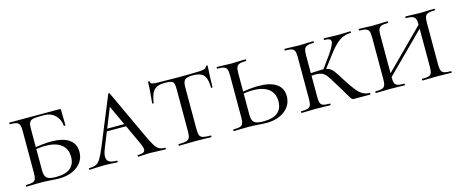

<svg xmlns="http://www.w3.org/2000/svg" viewBox="-35 -924 3245 1355"><g transform="rotate(-15 1587.5 -246.5)"><path d="M255 -12Q326 -12 360 -40.5Q394 -69 394 -122Q394 -181 353.5 -212.5Q313 -244 239 -244Q196 -244 144 -233L139 -247Q227 -263 284 -263Q370 -263 415 -232Q460 -201 460 -142Q460 -77 408 -36.5Q356 4 274 4Q248 4 213 1Q199 0 180 -1Q161 -2 139 -2L81 -1Q64 0 35 0Q33 0 33 -6Q33 -12 35 -12Q69 -12 84.5 -17Q100 -22 105.5 -36.5Q111 -51 111 -81V-387Q111 -417 105.5 -431Q100 -445 84.5 -450.5Q69 -456 36 -456Q34 -456 34 -462Q34 -468 36 -468H401Q411 -468 411 -460L412 -396Q413 -377 413 -348Q413 -345 407.5 -345Q402 -345 401 -348Q397 -395 365.5 -425Q334 -455 288 -455H250Q215 -455 199 -449.5Q183 -444 177 -430Q171 -416 171 -386V-81Q171 -43 188 -27.5Q205 -12 255 -12Z M684 -248H866L873 -230H668ZM1051 0Q1033 0 993 -2Q953 -4 935 -4Q919 -4 893 -2Q867 0 853 0Q849 0 849 -6Q849 -12 853 -12Q880 -12 892.5 -18.5Q905 -25 905 -41Q905 -55 892 -84L740 -412L766 -434L641 -123Q625 -85 625 -60Q625 -34 643 -23Q661 -12 698 -12Q703 -12 703 -6Q703 0 698 0Q683 0 657 -2Q629 -4 605 -4Q580 -4 546 -2Q516 0 498 0Q493 0 493 -6Q493 -12 498 -12Q529 -12 547 -20.5Q565 -29 580.5 -54Q596 -79 618 -132L762 -483Q764 -487 768 -487Q772 -487 773 -483L934 -137Q960 -81 975.5 -56Q991 -31 1007.5 -21.5Q1024 -12 1051 -12Q1055 -12 1055 -6Q1055 0 1051 0Z M1055 -338Q1055 -336 1049.5 -336Q1044 -336 1044 -338Q1047 -361 1051 -412Q1055 -463 1055 -490Q1055 -495 1061 -495Q1067 -495 1067 -490Q1067 -477 1082 -473.5Q1097 -470 1119 -470Q1207 -468 1270 -468L1357 -469Q1375 -470 1404 -470Q1440 -470 1457 -474.5Q1474 -479 1479 -494Q1481 -497 1486 -497Q1491 -497 1491 -494Q1485 -386 1485 -338Q1485 -336 1479.5 -336Q1474 -336 1474 -338Q1473 -383 1463.5 -408Q1454 -433 1432 -444Q1410 -455 1371 -455Q1328 -455 1313.5 -441.5Q1299 -428 1299 -387V-81Q1299 -50 1305 -36Q1311 -22 1328.5 -17Q1346 -12 1385 -12Q1388 -12 1388 -6Q1388 0 1385 0Q1354 0 1337 -1L1267 -2L1200 -1Q1182 0 1150 0Q1148 0 1148 -6Q1148 -12 1150 -12Q1188 -12 1206 -17Q1224 -22 1230.5 -36.5Q1237 -51 1237 -81V-389Q1237 -418 1232.5 -431.5Q1228 -445 1214 -450Q1200 -455 1169 -455Q1131 -455 1109 -444.5Q1087 -434 1074.5 -409Q1062 -384 1055 -338Z M1770 -12Q1841 -12 1875 -40.5Q1909 -69 1909 -122Q1909 -181 1868.5 -212.5Q1828 -244 1754 -244Q1711 -244 1659 -233L1654 -247Q1742 -263 1799 -263Q1885 -263 1930 -232Q1975 -201 1975 -142Q1975 -77 1923 -36.5Q1871 4 1789 4Q1763 4 1728 1Q1714 0 1695 -1Q1676 -2 1654 -2L1596 -1Q1579 0 1550 0Q1548 0 1548 -6Q1548 -12 1550 -12Q1584 -12 1599.5 -17Q1615 -22 1620.5 -36.5Q1626 -51 1626 -81V-387Q1626 -417 1620.5 -431Q1615 -445 1599.5 -450.5Q1584 -456 1551 -456Q1549 -456 1549 -462Q1549 -468 1551 -468L1596 -467Q1634 -465 1655 -465Q1680 -465 1718 -467L1761 -468Q1763 -468 1763 -462Q1763 -456 1761 -456Q1729 -456 1713 -450Q1697 -444 1691.5 -429.5Q1686 -415 1686 -385V-81Q1686 -43 1703 -27.5Q1720 -12 1770 -12Z M2384 -50Q2372 -72 2334 -133Q2303 -185 2289.5 -202.5Q2276 -220 2258.5 -228.5Q2241 -237 2208 -237Q2197 -237 2163 -235L2162 -253L2209 -256Q2251 -258 2260 -258Q2292 -258 2310.5 -250Q2329 -242 2345 -222Q2361 -202 2391 -152Q2427 -95 2450.5 -66Q2474 -37 2495.5 -25Q2517 -13 2547 -12Q2549 -12 2549 -6Q2549 0 2547 0H2429Q2421 0 2416.5 -2.5Q2412 -5 2404 -17Q2396 -29 2384 -50ZM2045 -12Q2078 -12 2093.5 -17Q2109 -22 2115 -36.5Q2121 -51 2121 -81V-387Q2121 -417 2115.5 -431Q2110 -445 2094.5 -450.5Q2079 -456 2046 -456Q2044 -456 2044 -462Q2044 -468 2046 -468L2091 -467Q2129 -465 2150 -465Q2175 -465 2213 -467L2256 -468Q2258 -468 2258 -462Q2258 -456 2256 -456Q2224 -456 2208 -450Q2192 -444 2186.5 -429.5Q2181 -415 2181 -385V-81Q2181 -50 2186.5 -36Q2192 -22 2207 -17Q2222 -12 2256 -12Q2258 -12 2258 -6Q2258 0 2256 0Q2228 0 2212 -1L2150 -2L2091 -1Q2074 0 2045 0Q2043 0 2043 -6Q2043 -12 2045 -12ZM2264 -244 2341 -351Q2381 -410 2381 -432Q2381 -445 2369.5 -450.5Q2358 -456 2334 -456Q2331 -456 2331 -462Q2331 -468 2334 -468L2372 -467Q2408 -465 2441 -465Q2466 -465 2496 -467L2526 -468Q2529 -468 2529 -462Q2529 -456 2526 -456Q2480 -456 2443 -430.5Q2406 -405 2364 -349L2279 -237Z M2930 -456Q2927 -456 2927 -462Q2927 -468 2930 -468L2974 -467Q3010 -465 3035 -465Q3057 -465 3095 -467L3140 -468Q3143 -468 3143 -462Q3143 -456 3140 -456Q3107 -456 3091.5 -450.5Q3076 -445 3070 -431Q3064 -417 3064 -387V-81Q3064 -51 3070 -36.5Q3076 -22 3091.5 -17Q3107 -12 3140 -12Q3143 -12 3143 -6Q3143 0 3140 0Q3112 0 3095 -1L3035 -2L2974 -1Q2958 0 2930 0Q2927 0 2927 -6Q2927 -12 2930 -12Q2963 -12 2978 -17Q2993 -22 2998.5 -36.5Q3004 -51 3004 -81V-385Q3004 -415 2998.5 -429.5Q2993 -444 2977.5 -450Q2962 -456 2930 -456ZM2683 -67 3030 -414 3045 -400 2697 -53ZM2589 -456Q2587 -456 2587 -462Q2587 -468 2589 -468L2634 -467Q2672 -465 2693 -465Q2718 -465 2756 -467L2799 -468Q2801 -468 2801 -462Q2801 -456 2799 -456Q2767 -456 2751 -450Q2735 -444 2729.5 -429.5Q2724 -415 2724 -385V-81Q2724 -50 2729.5 -36Q2735 -22 2750 -17Q2765 -12 2799 -12Q2801 -12 2801 -6Q2801 0 2799 0Q2771 0 2755 -1L2693 -2L2634 -1Q2617 0 2588 0Q2586 0 2586 -6Q2586 -12 2588 -12Q2621 -12 2636.5 -17Q2652 -22 2658 -36.5Q2664 -51 2664 -81V-387Q2664 -417 2658.5 -431Q2653 -445 2637.5 -450.5Q2622 -456 2589 -456Z"/></g></svg>

Font: Cormorant SC
Style: Regular
Weight: 400
Designer: Christian Thalmann (Catharsis Fonts)
Foundry: Catharsis Fonts
Version: Version 4.000